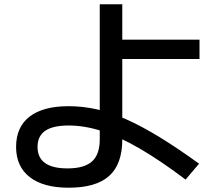

<svg xmlns="http://www.w3.org/2000/svg" viewBox="-20 -825 1040 895"><path d="M300 50Q182 50 118.5 0.5Q55 -49 55 -140Q55 -233 118 -281.5Q181 -330 300 -330Q365 -330 430.5 -315.5Q496 -301 568 -269Q640 -237 723.5 -186Q807 -135 908 -62L845 12Q727 -77 631.5 -132.5Q536 -188 455 -214Q374 -240 300 -240Q227 -240 191 -215.5Q155 -191 155 -140Q155 -40 295 -40Q373 -40 409 -72.5Q445 -105 445 -175V-805H550V-640H910V-550H550V-175Q550 -60 489 -5Q428 50 300 50Z"/></svg>

Font: M PLUS 1 Medium
Style: Regular
Weight: 500
Designer: Coji Morishita
Foundry: UNDERFOREST DESIGN
Version: Version 1.001